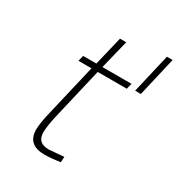

<svg xmlns="http://www.w3.org/2000/svg" viewBox="-169 -812 866 932"><g transform="rotate(30 263.5 -345.5)"><path d="M527 -700 476 -480H444L495 -700ZM159 -82Q159 -23 223 -23L307 -30L305 1Q254 9 218 9Q122 9 122 -77Q122 -114 139 -182L206 -468H133L141 -500H215L254 -662H289L249 -500H412L404 -468H241L174 -182Q159 -118 159 -82Z"/></g></svg>

Font: Titillium Web ExtraLight
Style: Italic
Weight: 275
Italic angle: -13°
Version: Version 1.002;PS 57.000;hotconv 1.0.70;makeotf.lib2.5.55311